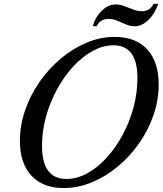

<svg xmlns="http://www.w3.org/2000/svg" viewBox="-20 -963 842 994"><path d="M309 10.5Q202 10.5 142.5 -53.8Q83 -118 83 -233Q83 -314 110 -392.2Q137 -470.5 184.8 -539Q232.5 -607.5 295 -660Q357.5 -712.5 428.8 -742.2Q500 -772 573.5 -772Q682 -772 741.8 -707.8Q801.5 -643.5 801.5 -525.5Q801.5 -444.5 774.5 -366.5Q747.5 -288.5 699.8 -220.5Q652 -152.5 589.5 -100.5Q527 -48.5 455.2 -19Q383.5 10.5 309 10.5ZM324 -36.5Q378.5 -36.5 431.8 -65.8Q485 -95 531.8 -146.2Q578.5 -197.5 614.5 -264Q650.5 -330.5 671 -406.2Q691.5 -482 691.5 -559Q691.5 -728.5 567.5 -728.5Q513 -728.5 459.8 -699.2Q406.5 -670 359.2 -618.8Q312 -567.5 275.5 -501Q239 -434.5 218.2 -359.5Q197.5 -284.5 197.5 -208Q197.5 -36.5 324 -36.5ZM678 -827Q654.5 -827 632.5 -836.5Q610.5 -846 588.2 -855.5Q566 -865 542.5 -865Q497.5 -865 481 -827.5H460.5Q474.5 -877 508 -908.5Q541.5 -940 578 -940Q601 -940 623.8 -931.2Q646.5 -922.5 669.5 -913.8Q692.5 -905 714.5 -905Q755.5 -905 775.5 -943H799Q782 -892 748 -859.5Q714 -827 678 -827Z"/></svg>

Font: Libre Caslon Text
Style: Italic
Weight: 400
Italic angle: -22.583°
Designer: Pablo Impallari, Rodrigo Fuenzalida, Katja Schimmel
Foundry: Pablo Impallari, Rodrigo Fuenzalida
Version: Version 2.000